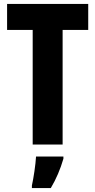

<svg xmlns="http://www.w3.org/2000/svg" viewBox="-20 -734 483 975"><path d="M298 0V-582H428V-714H16V-582H146V0ZM302 72V61H163C161 101 150 173 142 208V221H238C265 176 287 124 302 72Z"/></svg>

Font: Noto Sans Khmer UI ExtraCondensed ExtraBold
Style: Regular
Weight: 800
Width: 2
Designer: Danh Hong and the Monotype Design Team
Foundry: Monotype Imaging Inc.
Version: Version 2.002